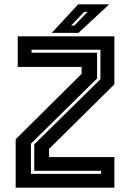

<svg xmlns="http://www.w3.org/2000/svg" viewBox="-20 -868 602 888"><path d="M123 -64H447.5V-78H138.5V-200.5L444.5 -501.5V-638H126V-624H429V-505L123 -203.5ZM52.5 0V-224L357.5 -526.5V-558.5H62V-700H509V-478L207 -179.5V-141.5H509V0ZM219.5 -716 341.5 -848H485L343 -716ZM309 -750H324L385 -813H369Z"/></svg>

Font: Tourney Thin
Style: Bold
Weight: 700
Version: Version 1.015